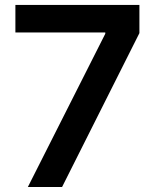

<svg xmlns="http://www.w3.org/2000/svg" viewBox="-20 -747 627 767"><path d="M91.3 0H228L536.9 -614.7V-727.3H41.5V-617.2H400.6V-612.2Z"/></svg>

Font: Margiela Sans Semi Bold
Style: Regular
Weight: 600
Designer: Stefan Endress, Andreas Faust
Version: Version 1.100;FEAKit 1.0